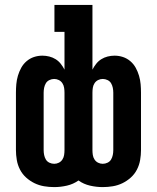

<svg xmlns="http://www.w3.org/2000/svg" viewBox="-20 -755 640 783"><path d="M201 8Q180 8 159.5 4.5Q139 1 120.5 -8Q102 -17 86.5 -31Q71 -45 61.5 -63.5Q52 -82 48.5 -102.5Q45 -123 45 -143V-377Q45 -394 46.5 -411.5Q48 -429 53 -446Q58 -463 66.5 -478.5Q75 -494 88.5 -505.5Q102 -517 118.5 -522.5Q135 -528 153 -528Q167 -528 181 -524.5Q195 -521 207 -513.5Q219 -506 228 -494.5Q237 -483 243 -471V-625H202V-735H357V-471Q363 -483 372 -494.5Q381 -506 393 -513.5Q405 -521 419 -524.5Q433 -528 447 -528Q465 -528 481.5 -522.5Q498 -517 511.5 -505.5Q525 -494 533.5 -478.5Q542 -463 547 -446Q552 -429 553.5 -411.5Q555 -394 555 -377V-143Q555 -123 551.5 -102.5Q548 -82 538.5 -63.5Q529 -45 513.5 -31Q498 -17 479.5 -8Q461 1 440.5 4.5Q420 8 399 8Q373 8 347 2Q321 -4 300 -19Q279 -4 253 2Q227 8 201 8ZM399 -87Q409 -87 418.5 -91.5Q428 -96 433 -104.5Q438 -113 440 -123Q442 -133 442 -143V-377Q442 -387 440 -397Q438 -407 433 -415.5Q428 -424 418.5 -428.5Q409 -433 399 -433Q389 -433 380 -428.5Q371 -424 365.5 -415.5Q360 -407 358.5 -397Q357 -387 357 -377V-143Q357 -133 358.5 -123Q360 -113 365.5 -104.5Q371 -96 380 -91.5Q389 -87 399 -87ZM201 -87Q211 -87 220 -91.5Q229 -96 234.5 -104.5Q240 -113 241.5 -123Q243 -133 243 -143V-377Q243 -387 241.5 -397Q240 -407 234.5 -415.5Q229 -424 220 -428.5Q211 -433 201 -433Q191 -433 181.5 -428.5Q172 -424 167 -415.5Q162 -407 160 -397Q158 -387 158 -377V-143Q158 -133 160 -123Q162 -113 167 -104.5Q172 -96 181.5 -91.5Q191 -87 201 -87Z"/></svg>

Font: Iosevka HT Extrabold Extended
Style: Regular
Weight: 800
Width: 7
Monospace: yes
Designer: Belleve Invis
Foundry: Belleve Invis
Version: Version 32.3.0; ttfautohint (v1.8.4)